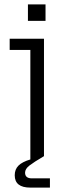

<svg xmlns="http://www.w3.org/2000/svg" viewBox="-20 -710 312 873"><path d="M118 143Q47 143 47 87Q47 60 64 43Q81 26 118 15V-13L180 0Q134 27 114 42.5Q94 58 94 75Q94 101 125 101H207V143ZM118 0V-483H24V-534H180V0ZM107 -615V-690H187V-615Z"/></svg>

Font: Mozilla Headline ExtraLight
Style: Regular
Weight: 200
Designer: Studio DRAMA
Foundry: Studio DRAMA
Version: Version 1.000